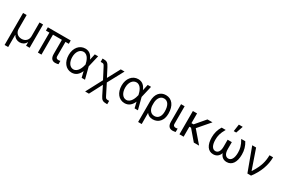

<svg xmlns="http://www.w3.org/2000/svg" viewBox="130 -2233 5731 3896"><g transform="rotate(30 2995.5 -284.5)"><path d="M76.7 204.5H160.5V-81H164.8C194.6 -23.4 250.4 7.1 311.1 7.1C371.8 7.1 427.9 -23.4 457.4 -81H461.6V0H545.5V-545.5H461.6V-223C461.6 -134.9 402 -73.9 311.1 -73.9C220.2 -73.9 160.5 -134.2 160.5 -223V-545.5H76.7Z M1193.2 -545.5H657.7V-467.3H738.6V0H822.4V-467.3H1031.2V-134.9C1031.2 -29.8 1079.5 7.1 1146.3 7.1C1180.4 7.1 1204.5 0 1218.8 -4.3V-82.4C1210.2 -79.5 1191.8 -75.3 1176.1 -75.3C1147.7 -75.3 1115.1 -83.8 1115.1 -134.9V-467.3H1193.2Z M1529.8 11.4C1630.3 12.4 1693.2 -49.7 1730.1 -137.8H1730.8L1764.2 0H1842.3L1771.7 -272.7L1835.2 -545.5H1757.1L1726.2 -403.4C1691.1 -490.8 1634.9 -552.6 1535.5 -552.6C1399.9 -552.6 1304 -436.8 1304 -272.7C1304 -107.2 1393.1 9.9 1529.8 11.4ZM1387.8 -271.3C1387.8 -392 1448.9 -477.3 1535.5 -477.3C1643.8 -477.3 1682.9 -343 1697.4 -274.1V-271.3C1681.8 -199.9 1635.3 -63.9 1529.8 -63.9C1444.6 -63.9 1387.8 -153.1 1387.8 -271.3Z M1963.8 204.5H2052.6L2208.1 -93L2309.7 110.1C2349.1 188.9 2380 204.5 2460.9 204.5H2481.5V126.4H2460.9C2412.6 126.4 2403.4 123.2 2378.6 73.9L2253.6 -173.7L2454.5 -545.5H2365.8L2209.5 -254.3L2108 -450.3C2064.6 -533.4 2037.6 -551.1 1956.7 -551.1H1936.1V-473H1956.7C2006.4 -473 2009.2 -470.9 2039.1 -414.1L2164.1 -174.4Z M2769.9 11.4C2870.4 12.4 2933.2 -49.7 2970.2 -137.8H2970.9L3004.3 0H3082.4L3011.7 -272.7L3075.3 -545.5H2997.2L2966.3 -403.4C2931.1 -490.8 2875 -552.6 2775.6 -552.6C2639.9 -552.6 2544 -436.8 2544 -272.7C2544 -107.2 2633.2 9.9 2769.9 11.4ZM2627.8 -271.3C2627.8 -392 2688.9 -477.3 2775.6 -477.3C2883.9 -477.3 2922.9 -343 2937.5 -274.1V-271.3C2921.9 -199.9 2875.4 -63.9 2769.9 -63.9C2684.7 -63.9 2627.8 -153.1 2627.8 -271.3Z M3204.5 -279.8V203.1H3288.4L3286.9 -57.9C3320.7 -14.6 3366.1 9.9 3431.8 9.9C3568.2 9.9 3653.4 -96.6 3653.4 -244.3V-254.3C3653.4 -434.7 3568.2 -552.6 3424.7 -552.6C3299.7 -552.6 3204.5 -463.1 3204.5 -279.8ZM3285.5 -281.2C3284.8 -373.6 3325.3 -474.4 3424.7 -474.4C3522.7 -474.4 3566.8 -379.3 3566.8 -254.3V-244.3C3566.8 -147.7 3522.7 -65.3 3427.6 -65.3C3325.6 -65.3 3289.4 -160.5 3285.9 -228.7Z M3778.4 -545.5V-134.9C3778.4 -29.8 3828.1 7.1 3894.9 7.1C3929 7.1 3951.7 1.4 3965.9 -2.8V-82.4C3958.8 -79.5 3938.9 -75.3 3924.7 -75.3C3894.9 -75.3 3862.2 -83.8 3862.2 -134.9V-545.5Z M4153.4 -545.5H4055.4V0H4153.4V-233.7H4192.1L4392 0H4515.6L4280.5 -273.1L4514.9 -545.5H4397L4202.4 -317.5H4153.4Z M4824.6 -545.5H4729.4C4678.3 -463.8 4653.4 -375.4 4653.4 -277C4653.4 -95.9 4725.1 9.9 4848 9.9C4926.1 9.9 4980.1 -30.9 5006.4 -107.2C5032.7 -30.9 5086.6 9.9 5164.8 9.9C5287.6 9.9 5359.4 -95.9 5359.4 -277C5359.4 -375.4 5334.5 -463.8 5283.4 -545.5H5188.2C5257.1 -427.9 5271.3 -357.2 5271.3 -269.9C5271.3 -142 5228.3 -68.2 5157.7 -68.2C5095.9 -68.2 5055.4 -124.6 5055.4 -230.1V-393.5H4957.4V-230.1C4957.4 -124.6 4916.9 -68.2 4855.1 -68.2C4784.4 -68.2 4741.5 -142 4741.5 -269.9C4741.5 -357.2 4755.7 -427.9 4824.6 -545.5ZM4977.3 -606.5H5035.5L5092.3 -772.7H5001.4Z M5647.7 0H5733C5867.2 -174.7 5934.7 -363.6 5934.7 -545.5H5850.9C5847.3 -397 5822.4 -282.7 5700.3 -89.5H5694.6L5536.9 -545.5H5446Z"/></g></svg>

Font: Margiela Sans
Style: Regular
Weight: 400
Designer: Stefan Endress, Andreas Faust
Version: Version 1.100;FEAKit 1.0